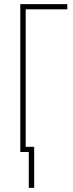

<svg xmlns="http://www.w3.org/2000/svg" viewBox="-20 -734 353 927"><path d="M305 -714V-689H104V-25H145V173H119V0H78V-714Z"/></svg>

Font: Noto Sans ExtraCondensed Thin
Style: Regular
Weight: 100
Width: 2
Designer: Monotype Design Team
Foundry: Monotype Imaging Inc.
Version: Version 2.013; ttfautohint (v1.8.4.7-5d5b)